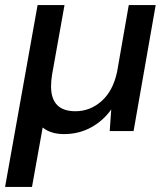

<svg xmlns="http://www.w3.org/2000/svg" viewBox="-36 -516 657 756"><path d="M-16 220 112 -496H218L169 -222Q167 -209 166 -198Q165 -187 165 -176Q165 -78 261 -78Q319 -78 364 -118Q409 -158 425 -233L471 -496H577L490 0H396L402 -85Q370 -40 322 -14Q274 12 216 12Q164 12 132 -14L90 220Z"/></svg>

Font: Ultramarine Medium
Style: Italic
Weight: 500
Italic angle: -10°
Designer: Colophon Foundry, Jonny Pinhorn
Foundry: Colophon Foundry
Version: Version 1.200; ttfautohint (v1.8.3)